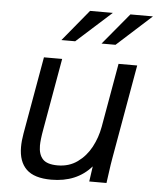

<svg xmlns="http://www.w3.org/2000/svg" viewBox="-55 -828 724 882"><g transform="rotate(5 307.0 -387.0)"><path d="M63 -130.5Q63 -159.5 69 -193L132 -550H216L158 -221Q149 -171.5 149 -144.5Q149 -104 168.8 -82.5Q188.5 -61 237.5 -61Q290 -61 329 -89Q368 -117 391.5 -161Q415 -205 424 -255L476 -550H562L485.5 -116Q481 -92 474 -39.5L468.5 0H389L399 -70.5Q331.5 7 214 7Q135.5 7 99.2 -28.2Q63 -63.5 63 -130.5ZM510.5 -781H614.5L454.5 -636H390ZM324.5 -781H429.5L268.5 -636H205Z"/></g></svg>

Font: JuliaMono Italic
Style: Regular
Weight: 400
Italic angle: -9°
Monospace: yes
Designer: cormullion
Foundry: corm
Version: Version 0.049; ttfautohint (v1.8.4)